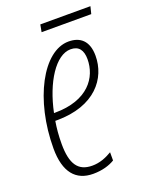

<svg xmlns="http://www.w3.org/2000/svg" viewBox="-126 -713 623 792"><g transform="rotate(-20 185.0 -317.0)"><path d="M144 -612H362L370 -644H150ZM145 10C185 10 217 0 240 -14V-50C213 -34 185 -23 153 -23C91 -23 64 -62 64 -150C64 -187 67 -219 72 -249H79C247 -249 320 -346 320 -445C320 -510 286 -538 235 -538C122 -538 26 -358 26 -144C26 -40 69 10 145 10ZM82 -281H78C104 -407 166 -505 232 -505C268 -505 284 -482 284 -443C284 -363 228 -281 82 -281Z"/></g></svg>

Font: Noto Sans ExtraCondensed ExtraLight
Style: Italic
Weight: 200
Width: 2
Italic angle: -12°
Designer: Monotype Design Team
Foundry: Monotype Imaging Inc.
Version: Version 2.013